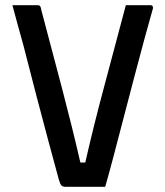

<svg xmlns="http://www.w3.org/2000/svg" viewBox="-20 -720 640 743"><path d="M125 -700Q132 -700 135 -696.5Q138 -693 141 -677Q181 -527 221 -374.5Q261 -222 291 -91H310Q343 -236 383.5 -386.5Q424 -537 467 -700H562Q573 -700 572 -688Q559 -643 540.5 -575Q522 -507 501 -427Q480 -347 459 -266.5Q438 -186 419.5 -115.5Q401 -45 387 3H235Q223 3 218 -2Q213 -7 208 -24Q190 -90 167.5 -173.5Q145 -257 120.5 -351Q96 -445 71 -543Q60 -582 49.5 -620.5Q39 -659 28 -700Z"/></svg>

Font: Recursive Mn Lnr St Med
Style: Regular
Weight: 500
Monospace: yes
Version: Version 1.079;hotconv 1.0.112;makeotfexe 2.5.65598; ttfautoh